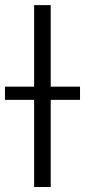

<svg xmlns="http://www.w3.org/2000/svg" viewBox="-53 -748 340 768"><path d="M149.9 -727.5V0H83.5V-727.5ZM-33.2 -348.6V-401.4H267.1V-348.6Z"/></svg>

Font: Inter Light
Style: Regular
Weight: 300
Designer: Rasmus Andersson
Foundry: rsms
Version: Version 4.000;git-a52131595